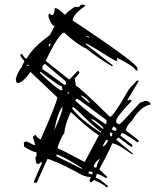

<svg xmlns="http://www.w3.org/2000/svg" viewBox="-20 -766 706 814"><path d="M431.6 28.3Q421.9 16.6 378.9 -2.9Q370.1 6.8 366.2 6.8Q360.4 6.8 359.4 0L365.2 -15.6H361.3Q336.9 -15.6 296.9 -41Q219.7 -81.1 181.6 -92.8L135.7 8.8H130.9L123 7.8Q123 2 157.2 -73.2L155.3 -81.1L145.5 -71.3H139.6Q133.8 -71.3 132.8 -79.1Q131.8 -86.9 129.9 -96.7Q135.7 -107.4 135.7 -109.4L133.8 -121.1H131.8Q120.1 -121.1 82 -144.5L81.1 -158.2Q81.1 -164.1 85.9 -164.6Q90.8 -165 94.7 -166L125 -150.4L128.9 -152.3Q127.9 -159.2 119.1 -185.5L129.9 -195.3Q137.7 -180.7 152.3 -174.8Q222.7 -334 222.7 -352.5V-353.5L109.4 -460.9Q75.2 -414.1 55.7 -414.1Q49.8 -414.1 48.8 -419.9Q47.9 -425.8 46.9 -431.6Q56.6 -464.8 71.3 -480.5Q71.3 -483.4 83 -504.9L82 -508.8Q68.4 -523.4 65.4 -533.2L73.2 -538.1Q84 -517.6 91.8 -517.6H92.8Q120.1 -566.4 191.4 -617.2L211.9 -656.2H210.9Q199.2 -656.2 186.5 -691.4L185.5 -699.2Q185.5 -707 191.4 -709Q194.3 -702.1 199.2 -702.1Q210.9 -702.1 211.9 -731.4H216.8Q224.6 -731.4 255.9 -703.1Q270.5 -720.7 297.9 -737.3Q301.8 -736.3 307.6 -736.3H314.5L324.2 -746.1H330.1Q339.8 -746.1 341.8 -741.2Q288.1 -704.1 288.1 -678.7V-676.8H292Q554.7 -502 561.5 -479.5L563.5 -467.8L555.7 -466.8Q553.7 -482.4 475.6 -521.5L477.5 -509.8L469.7 -507.8Q350.6 -582 343.8 -582V-578.1L457 -490.2L458 -486.3L454.1 -485.4Q388.7 -524.4 346.7 -559.6Q308.6 -576.2 252 -627.9Q228.5 -623 173.8 -507.8L273.4 -428.7Q275.4 -428.7 310.5 -466.8L316.4 -460V-456.1L296.9 -432.6L301.8 -402.3Q311.5 -402.3 446.3 -270.5Q461.9 -273.4 526.4 -387.7L559.6 -423.8L567.4 -424.8V-420.9L520.5 -342.8L521.5 -338.9L530.3 -343.8Q536.1 -343.8 538.1 -337.9Q473.6 -270.5 472.7 -254.9V-247.1Q474.6 -242.2 486.3 -238.3Q489.3 -238.3 574.2 -331.1L596.7 -338.9Q618.2 -335 619.1 -323.2Q577.1 -316.4 539.1 -253.9Q514.6 -231.4 514.6 -214.8V-211.9Q568.4 -171.9 568.4 -168.9Q568.4 -164.1 562.5 -163.1Q510.7 -199.2 496.1 -203.1Q496.1 -201.2 490.2 -191.4L540 -152.3L542 -144.5L538.1 -143.6Q533.2 -143.6 483.4 -182.6Q473.6 -178.7 473.6 -172.9L542 -116.2L543 -112.3H539.1Q477.5 -157.2 456.1 -158.2Q438.5 -117.2 402.3 -50.8V-46.9L435.5 -15.6L428.7 -10.7Q402.3 -28.3 391.6 -28.3Q389.6 -28.3 387.7 -20.5Q385.7 -12.7 385.7 -11.7H386.7Q397.5 -11.7 438.5 23.4ZM359.4 -605.5 358.4 -609.4 345.7 -615.2 346.7 -611.3ZM187.5 -569.3Q193.4 -570.3 193.4 -575.2V-582Q186.5 -579.1 186.5 -574.2ZM93.8 -486.3 101.6 -487.3 100.6 -491.2 92.8 -490.2ZM252.9 -406.2Q259.8 -406.2 259.8 -412.1Q259.8 -417 257.8 -421.9L170.9 -495.1Q159.2 -489.3 159.2 -477.5V-473.6Q161.1 -473.6 252.9 -406.2ZM237.3 -382.8 245.1 -384.8 242.2 -400.4H241.2Q231.4 -400.4 153.3 -460.9L149.4 -460L150.4 -456.1Q210 -398.4 237.3 -382.8ZM267.6 -368.2 271.5 -369.1 270.5 -377 266.6 -376ZM356.4 -331.1 360.4 -332Q348.6 -349.6 324.2 -362.3V-358.4Q353.5 -331.1 356.4 -331.1ZM426.8 -240.2 430.7 -241.2 431.6 -252.9V-256.8Q311.5 -346.7 306.6 -347.7Q299.8 -344.7 299.8 -339.8L300.8 -337.9Q352.5 -289.1 426.8 -240.2ZM210 -212.9Q245.1 -289.1 245.1 -311.5V-313.5Q223.6 -288.1 210 -212.9ZM409.2 -205.1 408.2 -209Q399.4 -209 320.3 -286.1Q293.9 -312.5 288.1 -312.5V-311.5Q288.1 -308.6 285.2 -307.6Q317.4 -261.7 405.3 -205.1ZM338.9 -79.1 399.4 -192.4Q359.4 -216.8 280.3 -291Q255.9 -241.2 252 -199.2Q245.1 -198.2 224.6 -143.6L226.6 -135.7Q239.3 -132.8 338.9 -79.1ZM418.9 -218.8 417 -226.6Q381.8 -258.8 368.2 -261.7V-257.8Q416 -218.8 418.9 -218.8ZM467.8 -210.9Q473.6 -211.9 473.6 -217.8Q473.6 -225.6 460 -229.5L454.1 -216.8ZM448.2 -187.5 455.1 -189.5V-191.4Q455.1 -195.3 457 -201.2L449.2 -204.1L445.3 -203.1ZM415 -143.6Q431.6 -152.3 438.5 -170.9L429.7 -172.9Q415 -148.4 415 -143.6ZM327.1 -49.8V-53.7Q242.2 -107.4 218.8 -111.3L219.7 -103.5ZM383.8 -55.7 389.6 -56.6V-57.6Q389.6 -66.4 403.3 -93.8Q386.7 -84 377 -61.5Q378.9 -55.7 383.8 -55.7ZM371.1 -25.4V-27.3Q371.1 -31.2 373 -37.1L357.4 -39.1L354.5 -30.3H356.4Q362.3 -30.3 371.1 -25.4Z"/></svg>

Font: Blackcraft
Style: Regular
Weight: 400
Designer: GGBotNet
Foundry: GGBotNet
Version: 1.00